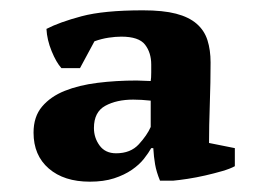

<svg xmlns="http://www.w3.org/2000/svg" viewBox="-20 -728 500 372"><path d="M99 -596Q89 -607 80 -629Q71 -651 70 -672Q95 -685 138 -696.5Q181 -708 257 -708Q296 -708 321 -701.5Q346 -695 361 -682Q376 -669 382 -650Q388 -631 388 -607Q388 -569 386.5 -526Q385 -483 385 -451L435 -441V-406Q426 -401 410.5 -396.5Q395 -392 377.5 -388Q360 -384 343.5 -381.5Q327 -379 316 -378H290Q283 -395 280.5 -409.5Q278 -424 277 -441H273Q268 -432 259 -420.5Q250 -409 235.5 -399Q221 -389 201 -382.5Q181 -376 154 -376Q104 -376 74.5 -401.5Q45 -427 45 -471Q45 -502 61.5 -521.5Q78 -541 105.5 -552Q133 -563 169 -567.5Q205 -572 245 -572Q252 -572 258.5 -571.5Q265 -571 272 -571Q273 -577 273 -587.5Q273 -598 273 -603Q273 -626 261 -641.5Q249 -657 215 -657Q204 -657 190.5 -655Q177 -653 163 -648L135 -596ZM205 -431Q233 -431 249 -448.5Q265 -466 272 -482V-533Q263 -534 254.5 -534.5Q246 -535 238 -535Q206 -535 184 -523Q162 -511 162 -480Q162 -461 173 -446Q184 -431 205 -431Z"/></svg>

Font: PT Serif
Style: Bold
Weight: 700
Designer: A.Korolkova, O.Umpeleva, V.Yefimov
Foundry: ParaType Ltd
Version: Version 1.000W OFL; ttfautohint (v1.6)